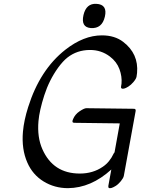

<svg xmlns="http://www.w3.org/2000/svg" viewBox="-20 -941 734 999"><path d="M481.5 -921Q540.3 -918 525.7 -854.5Q511.2 -791 452.5 -795Q399.9 -799 414.4 -863Q428.8 -924 481.5 -921ZM559.2 -59Q453.8 37 333.7 38Q263.7 38 206.7 3Q149.8 -32 122.3 -95Q91.4 -165 99.4 -256Q104.6 -315 126.6 -384Q187.6 -578 319.7 -682Q415.2 -757 510.2 -757Q577.2 -757 621.2 -723Q701.8 -661 693.2 -562Q692.4 -553 690.4 -542Q688.4 -531 675 -515Q661.6 -499 647.9 -490.5Q634.2 -482 625.5 -480Q616.8 -478 612.6 -481Q608.3 -484 610 -491.5Q611.6 -499 612.3 -506Q615.5 -543 601.4 -581.5Q587.2 -620 551.6 -647Q506.6 -681 448.6 -681Q380.6 -681 330.1 -641Q307.5 -623 282.5 -589Q235.8 -524 210.4 -445Q185 -366 180.2 -311Q172.9 -227 200.4 -165Q256.3 -38 395.3 -38Q463.3 -38 514.4 -73Q550.5 -97 571.4 -142Q572.7 -145 575.9 -148L603.2 -299L366.4 -302Q351.4 -302 360.1 -321Q370.3 -346 394.2 -362Q418.1 -378 429.1 -378L676.8 -375Q687.8 -375 685.7 -363L624.3 -26Q622.3 -15 608.9 1.5Q595.4 18 581.7 26.5Q567.9 35 559.8 37Q541.3 42 543.7 26Z"/></svg>

Font: Kavivanar
Style: Regular
Weight: 400
Designer: Tharique Azeez
Foundry: Tharique Azeez
Version: Version 1.88